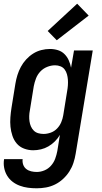

<svg xmlns="http://www.w3.org/2000/svg" viewBox="-29 -802 549 1035"><path d="M169 213Q145 213 122 210Q99 207 77.5 199Q56 191 38.5 177.5Q21 164 9.5 145Q-2 126 -6.5 103Q-11 80 -7 56H93Q91 71 96 85.5Q101 100 112.5 109Q124 118 139 121.5Q154 125 169 125Q190 125 210.5 116.5Q231 108 246 91Q261 74 268.5 53.5Q276 33 280 12L294 -75Q283 -56 267 -40Q251 -24 232 -13Q213 -2 192 3Q171 8 150 8Q124 8 100.5 -1Q77 -10 61.5 -28Q46 -46 38 -70Q30 -94 27.5 -118.5Q25 -143 27 -169.5Q29 -196 33 -221L54 -351Q58 -375 65 -397.5Q72 -420 83.5 -441.5Q95 -463 112 -481.5Q129 -500 149.5 -513Q170 -526 193.5 -532Q217 -538 240 -538Q263 -538 283.5 -531.5Q304 -525 318.5 -510.5Q333 -496 341.5 -477Q350 -458 354 -437L370 -530H471L379 26Q375 51 367 75.5Q359 100 345 122Q331 144 311 162.5Q291 181 267.5 192.5Q244 204 219 208.5Q194 213 169 213ZM206 -80Q225 -80 244.5 -87Q264 -94 278.5 -109Q293 -124 301 -143Q309 -162 312 -181L333 -311Q336 -327 337 -342.5Q338 -358 337 -372.5Q336 -387 332 -401.5Q328 -416 319.5 -427.5Q311 -439 297 -444.5Q283 -450 268 -450Q247 -450 225.5 -441.5Q204 -433 188.5 -416.5Q173 -400 165 -379Q157 -358 153 -337L132 -207Q129 -192 128.5 -177Q128 -162 130 -148Q132 -134 137.5 -121Q143 -108 153 -98Q163 -88 177 -84Q191 -80 206 -80ZM277 -585 228 -635 387 -782 449 -718Z"/></svg>

Font: Iosevka Curly Semibold Oblique
Style: Regular
Weight: 600
Italic angle: -9°
Monospace: yes
Designer: Belleve Invis
Foundry: Belleve Invis
Version: Version 11.1.0; ttfautohint (v1.8.3)